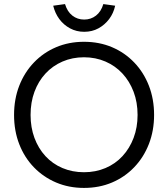

<svg xmlns="http://www.w3.org/2000/svg" viewBox="-20 -912 825 942"><path d="M49 -348Q49 -426 74.5 -491.5Q100 -557 146.5 -605.5Q193 -654 255.5 -680.5Q318 -707 392 -707Q467 -707 529.5 -680.5Q592 -654 638.5 -605.5Q685 -557 710.5 -491.5Q736 -426 736 -348Q736 -271 710.5 -205.5Q685 -140 638.5 -91.5Q592 -43 529.5 -16.5Q467 10 392 10Q318 10 255.5 -16.5Q193 -43 146.5 -91Q100 -139 74.5 -204.5Q49 -270 49 -348ZM655 -348Q655 -410 635.5 -461.5Q616 -513 581 -551Q546 -589 497.5 -610Q449 -631 392 -631Q335 -631 286.5 -610Q238 -589 203 -551Q168 -513 149 -461.5Q130 -410 130 -348Q130 -287 149 -235.5Q168 -184 203 -146Q238 -108 286.5 -87.5Q335 -67 392 -67Q449 -67 497.5 -87.5Q546 -108 581 -146Q616 -184 635.5 -235.5Q655 -287 655 -348ZM241 -884 299 -892Q310 -855 335 -835.5Q360 -816 393 -816Q426 -816 451 -835.5Q476 -855 487 -892L545 -884Q537 -847 515.5 -818.5Q494 -790 463 -773Q432 -756 393 -756Q355 -756 323.5 -773Q292 -790 271 -818.5Q250 -847 241 -884Z"/></svg>

Font: Mach Light
Style: Regular
Weight: 300
Version: Version 1.002